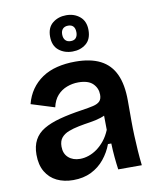

<svg xmlns="http://www.w3.org/2000/svg" viewBox="-86 -826 747 906"><g transform="rotate(-10 287.5 -373.0)"><path d="M192 13Q148 13 114 -3.5Q80 -20 60.5 -53Q41 -86 41 -135Q41 -176 56.5 -205Q72 -234 103 -252.5Q134 -271 180.5 -283.5Q227 -296 288 -305Q322 -310 343.5 -315Q365 -320 375.5 -330.5Q386 -341 386 -362Q386 -393 364 -415Q342 -437 294 -437Q266 -437 239.5 -427Q213 -417 194 -396Q175 -375 167 -340L55 -375Q65 -414 86 -444Q107 -474 138 -495Q169 -516 209.5 -526Q250 -536 297 -536Q370 -536 417 -512Q464 -488 487 -438.5Q510 -389 510 -312V-214Q510 -180 511.5 -143.5Q513 -107 515.5 -70.5Q518 -34 522 0H409Q405 -28 402 -60Q399 -92 398 -126H382Q368 -88 342 -56Q316 -24 278.5 -5.5Q241 13 192 13ZM241 -80Q261 -80 282 -87Q303 -94 322.5 -108Q342 -122 359 -143Q376 -164 388 -193L387 -280L411 -276Q394 -262 369 -254Q344 -246 316.5 -242Q289 -238 261.5 -232.5Q234 -227 212 -218.5Q190 -210 177 -194.5Q164 -179 164 -152Q164 -118 185.5 -99Q207 -80 241 -80ZM294 -585Q255 -585 228 -607Q201 -629 201 -673Q201 -716 228 -737.5Q255 -759 293 -759Q332 -759 358.5 -736.5Q385 -714 385 -672Q385 -628 358.5 -606.5Q332 -585 294 -585ZM294 -635Q311 -635 319 -645Q327 -655 327 -671Q327 -690 318.5 -699.5Q310 -709 294 -709Q277 -709 268 -699.5Q259 -690 259 -673Q259 -655 268 -645Q277 -635 294 -635Z"/></g></svg>

Font: Bricolage Grotesque 16pt SemiBold
Style: Regular
Weight: 600
Version: Version 1.001;gftools[0.9.33.dev8+g029e19f]